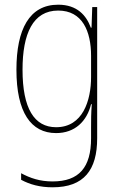

<svg xmlns="http://www.w3.org/2000/svg" viewBox="-20 -557 510 818"><path d="M228 -537C105 -537 50 -432 50 -260C50 -78 112 10 219 10C299 10 350 -40 368 -113H371C368 -72 368 -47 368 -14V32C368 156 317 216 204 216C150 216 109 202 70 181V209C107 229 150 241 204 241C338 241 394 167 394 32V-527H373L370 -439H367C348 -491 309 -537 228 -537ZM228 -512C331 -512 368 -424 368 -319V-229C368 -129 333 -15 219 -15C126 -15 76 -95 76 -260C76 -413 120 -512 228 -512Z"/></svg>

Font: Noto Sans Ethiopic Condensed Thin
Style: Regular
Weight: 100
Width: 3
Designer: Monotype Design Team
Foundry: Monotype Imaging Inc.
Version: Version 2.102